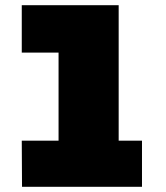

<svg xmlns="http://www.w3.org/2000/svg" viewBox="-20 -721 640 741"><path d="M528 0H65L64 -178H206V-518H64V-701H438V-178H528Z"/></svg>

Font: Argentum Novus Black
Style: Regular
Weight: 900
Designer: Julieta Ulanovsky (font) & Cristiano Sobral (main changes)
Foundry: Julieta Ulanovsky (font) & Cristiano Sobral (main changes)
Version: Version 3.00;November 27, 2020;FontCreator 13.0.0.2655 64-bi